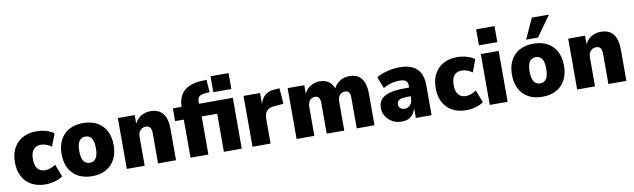

<svg xmlns="http://www.w3.org/2000/svg" viewBox="-44 -1300 6117 1852"><g transform="rotate(-10 3014.5 -374.0)"><path d="M288 11Q210 11 152.5 -20.5Q95 -52 64 -110.5Q33 -169 33 -249Q33 -330 64 -388Q95 -446 152.5 -477.5Q210 -509 288 -509Q337 -509 383 -495.5Q429 -482 458 -459L412 -337Q389 -354 361.5 -364Q334 -374 308 -374Q262 -374 235.5 -343.5Q209 -313 209 -249Q209 -186 235.5 -155Q262 -124 308 -124Q334 -124 362 -134.5Q390 -145 411 -160L458 -38Q429 -16 383 -2.5Q337 11 288 11Z M745 11Q666 11 609 -20Q552 -51 521 -109.5Q490 -168 490 -249Q490 -330 521 -388.5Q552 -447 609 -478Q666 -509 745 -509Q824 -509 881 -478Q938 -447 969 -388.5Q1000 -330 1000 -249Q1000 -168 969 -109.5Q938 -51 881 -20Q824 11 745 11ZM745 -120Q784 -120 805 -151Q826 -182 826 -249Q826 -317 805 -347Q784 -377 745 -377Q706 -377 684.5 -347Q663 -317 663 -249Q663 -182 684.5 -151Q706 -120 745 -120Z M1085 0V-498H1250V-408H1247Q1268 -456 1310 -482.5Q1352 -509 1406 -509Q1458 -509 1494 -487Q1530 -465 1548.5 -420Q1567 -375 1567 -307V0H1391V-296Q1391 -323 1384.5 -339.5Q1378 -356 1366 -363Q1354 -370 1336 -370Q1314 -370 1297 -359.5Q1280 -349 1270 -330Q1260 -311 1260 -285V0Z M1709 0V-373H1624V-498H1753L1709 -458V-487Q1709 -594 1767 -649.5Q1825 -705 1946 -711L1991 -713L2000 -590L1963 -588Q1933 -586 1914.5 -578.5Q1896 -571 1887.5 -556Q1879 -541 1879 -516V-468L1848 -498H2211V0H2036V-373H1884V0ZM2035 -584V-740H2212V-584Z M2316 0V-498H2478V-375H2475Q2486 -433 2521 -467.5Q2556 -502 2615 -506L2670 -511L2682 -357L2582 -348Q2539 -344 2516 -318Q2493 -292 2493 -240V0Z M2748 0V-498H2911V-407H2908Q2921 -439 2944 -461.5Q2967 -484 2997.5 -496.5Q3028 -509 3064 -509Q3116 -509 3151.5 -483.5Q3187 -458 3202 -409H3197Q3215 -453 3256.5 -481Q3298 -509 3355 -509Q3407 -509 3441 -487Q3475 -465 3493 -420Q3511 -375 3511 -307V0H3337V-298Q3337 -337 3325 -353.5Q3313 -370 3286 -370Q3265 -370 3249 -360Q3233 -350 3224 -331Q3215 -312 3215 -286V0H3043V-298Q3043 -337 3030 -353.5Q3017 -370 2992 -370Q2971 -370 2955 -359.5Q2939 -349 2930.5 -330Q2922 -311 2922 -286V0Z M3776 11Q3728 11 3688 -10.5Q3648 -32 3624 -69Q3600 -106 3600 -153Q3600 -204 3628 -236.5Q3656 -269 3714 -284.5Q3772 -300 3862 -300H3921V-215H3877Q3849 -215 3828.5 -212Q3808 -209 3794.5 -202.5Q3781 -196 3774.5 -185Q3768 -174 3768 -158Q3768 -135 3784 -120.5Q3800 -106 3827 -106Q3848 -106 3865 -116.5Q3882 -127 3892.5 -147Q3903 -167 3903 -194V-318Q3903 -354 3883.5 -368Q3864 -382 3821 -382Q3786 -382 3745 -372Q3704 -362 3662 -338L3618 -451Q3650 -470 3687 -482.5Q3724 -495 3764.5 -502Q3805 -509 3846 -509Q3919 -509 3968.5 -486Q4018 -463 4044 -415Q4070 -367 4070 -293V0H3916V-96Q3906 -62 3888 -38Q3870 -14 3842.5 -1.5Q3815 11 3776 11Z M4409 11Q4331 11 4273.5 -20.5Q4216 -52 4185 -110.5Q4154 -169 4154 -249Q4154 -330 4185 -388Q4216 -446 4273.5 -477.5Q4331 -509 4409 -509Q4458 -509 4504 -495.5Q4550 -482 4579 -459L4533 -337Q4510 -354 4482.5 -364Q4455 -374 4429 -374Q4383 -374 4356.5 -343.5Q4330 -313 4330 -249Q4330 -186 4356.5 -155Q4383 -124 4429 -124Q4455 -124 4483 -134.5Q4511 -145 4532 -160L4579 -38Q4550 -16 4504 -2.5Q4458 11 4409 11Z M4637 -584V-741H4817V-584ZM4640 0V-498H4815V0Z M5156 11Q5077 11 5020 -20Q4963 -51 4932 -109.5Q4901 -168 4901 -249Q4901 -330 4932 -388.5Q4963 -447 5020 -478Q5077 -509 5156 -509Q5235 -509 5292 -478Q5349 -447 5380 -388.5Q5411 -330 5411 -249Q5411 -168 5380 -109.5Q5349 -51 5292 -20Q5235 11 5156 11ZM5156 -120Q5195 -120 5216 -151Q5237 -182 5237 -249Q5237 -317 5216 -347Q5195 -377 5156 -377Q5117 -377 5095.5 -347Q5074 -317 5074 -249Q5074 -182 5095.5 -151Q5117 -120 5156 -120ZM5095 -559 5186 -759H5353L5211 -559Z M5496 0V-498H5661V-408H5658Q5679 -456 5721 -482.5Q5763 -509 5817 -509Q5869 -509 5905 -487Q5941 -465 5959.5 -420Q5978 -375 5978 -307V0H5802V-296Q5802 -323 5795.5 -339.5Q5789 -356 5777 -363Q5765 -370 5747 -370Q5725 -370 5708 -359.5Q5691 -349 5681 -330Q5671 -311 5671 -285V0Z"/></g></svg>

Font: Nunito Sans 10pt SemiCondensed Black
Style: Regular
Weight: 900
Width: 4
Designer: Vernon Adams
Foundry: Vernon Adams
Version: Version 3.101;gftools[0.9.27]